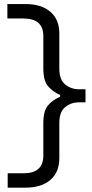

<svg xmlns="http://www.w3.org/2000/svg" viewBox="-20 -786 444 924"><path d="M17 117V48H92.5Q188.5 48 188.5 -37V-193Q188.5 -251 210.2 -277.8Q232 -304.5 269.5 -320.5V-329Q232 -345.5 210.2 -372.2Q188.5 -399 188.5 -457.5V-612.5Q188.5 -697 92.5 -697H15.5V-766.5H103Q179 -766.5 222.2 -729.5Q265.5 -692.5 265.5 -624.5V-456Q265.5 -402 294 -379.2Q322.5 -356.5 358.5 -356.5H391.5V-293.5H358.5Q322.5 -293.5 294 -270.8Q265.5 -248 265.5 -194V-25Q265.5 43 222.2 80Q179 117 103 117Z"/></svg>

Font: Heraclito
Style: Regular
Weight: 400
Designer: Kostas Bartsokas (font) & Cristiano Sobral (main changes)
Foundry: Kostas Bartsokas (font) & Cristiano Sobral (main changes)
Version: Version 1.00;July 8, 2020;FontCreator 13.0.0.2655 64-bit